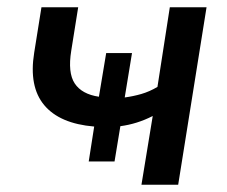

<svg xmlns="http://www.w3.org/2000/svg" viewBox="-20 -508 625 528"><path d="M369 0 400 -189Q357 -167 311 -161L295 -64H224L239 -160Q144 -168 101.5 -219Q59 -270 74 -363L94 -488H195L176 -369Q166 -308 185.5 -278.5Q205 -249 252 -242L272 -362H343L323 -240Q346 -243 368.5 -249.5Q391 -256 413 -269L447 -488H548L470 0Z"/></svg>

Font: Nunito Sans SemiBold
Style: Italic
Weight: 600
Italic angle: -9°
Designer: Vernon Adams
Foundry: Vernon Adams
Version: Version 3.006; ttfautohint (v1.8.3)